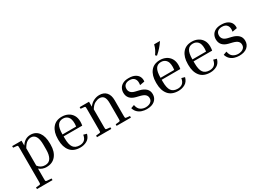

<svg xmlns="http://www.w3.org/2000/svg" viewBox="-16 -1633 3753 2740"><g transform="rotate(-30 1860.0 -263.5)"><path d="M28 -469V-495H182V-415Q212 -462 249.5 -483.5Q287 -505 333 -505Q419 -505 466.5 -440Q514 -375 514 -258V-238Q514 -124 459 -57Q404 10 306 10Q236 10 187 -33V132Q187 166 190 172.5Q193 179 209 181L284 186V213H28V186L83 181Q99 179 102 172.5Q105 166 105 132V-414Q105 -449 102 -455Q99 -461 83 -463ZM320 -469Q289 -469 255.5 -449Q222 -429 187 -368V-82Q230 -23 301 -23Q366 -23 395 -72.5Q424 -122 424 -208V-288Q424 -382 397 -425.5Q370 -469 320 -469Z M1041 -114Q1023 -46 973.5 -18Q924 10 864 10Q753 10 698 -57.5Q643 -125 643 -238V-258Q643 -370 696 -437.5Q749 -505 850 -505Q904 -505 948.5 -483Q993 -461 1019.5 -418Q1046 -375 1046 -311Q1046 -281 1040 -248H733V-218Q733 -113 765.5 -67.5Q798 -22 871 -22Q917 -22 947.5 -46Q978 -70 988 -129ZM850 -473Q791 -473 762 -428Q733 -383 733 -280H958V-283Q960 -296 961 -308.5Q962 -321 962 -331Q962 -406 931 -439.5Q900 -473 850 -473Z M1699 -26V0H1463V-26L1518 -32Q1534 -34 1537 -40Q1540 -46 1540 -81V-330Q1540 -404 1516 -434.5Q1492 -465 1447 -465Q1414 -465 1374 -445Q1334 -425 1299 -367V-81Q1299 -46 1302 -40Q1305 -34 1321 -32L1376 -26V0H1140V-26L1195 -32Q1211 -34 1214 -40Q1217 -46 1217 -81V-414Q1217 -449 1214 -455Q1211 -461 1195 -463L1140 -468V-495H1294V-414Q1330 -462 1375.5 -483.5Q1421 -505 1467 -505Q1541 -505 1581.5 -459.5Q1622 -414 1622 -331V-81Q1622 -46 1625 -40Q1628 -34 1644 -32Z M1968 -202 1907 -217Q1782 -249 1782 -361Q1782 -398 1799 -431Q1816 -464 1853.5 -484.5Q1891 -505 1950 -505Q2016 -505 2056 -483Q2096 -461 2112 -426Q2128 -391 2122 -350L2044 -336Q2056 -401 2030.5 -437Q2005 -473 1947 -473Q1902 -473 1875 -450.5Q1848 -428 1848 -385Q1848 -353 1868 -328.5Q1888 -304 1935 -292L1998 -277Q2064 -261 2100.5 -226Q2137 -191 2137 -134Q2137 -70 2090.5 -30Q2044 10 1958 10Q1917 10 1878.5 -2.5Q1840 -15 1811.5 -42.5Q1783 -70 1770 -114L1826 -134Q1837 -71 1874 -46Q1911 -21 1959 -21Q1987 -21 2012.5 -30Q2038 -39 2054 -58.5Q2070 -78 2070 -109Q2070 -141 2048 -164Q2026 -187 1968 -202Z M2657 -114Q2639 -46 2589.5 -18Q2540 10 2480 10Q2369 10 2314 -57.5Q2259 -125 2259 -238V-258Q2259 -370 2312 -437.5Q2365 -505 2466 -505Q2520 -505 2564.5 -483Q2609 -461 2635.5 -418Q2662 -375 2662 -311Q2662 -281 2656 -248H2349V-218Q2349 -113 2381.5 -67.5Q2414 -22 2487 -22Q2533 -22 2563.5 -46Q2594 -70 2604 -129ZM2466 -473Q2407 -473 2378 -428Q2349 -383 2349 -280H2574V-283Q2576 -296 2577 -308.5Q2578 -321 2578 -331Q2578 -406 2547 -439.5Q2516 -473 2466 -473ZM2463 -579 2442 -598Q2466 -632 2481.5 -663Q2497 -694 2509 -740H2605Q2575 -694 2541.5 -656Q2508 -618 2463 -579Z M3182 -114Q3164 -46 3114.5 -18Q3065 10 3005 10Q2894 10 2839 -57.5Q2784 -125 2784 -238V-258Q2784 -370 2837 -437.5Q2890 -505 2991 -505Q3045 -505 3089.5 -483Q3134 -461 3160.5 -418Q3187 -375 3187 -311Q3187 -281 3181 -248H2874V-218Q2874 -113 2906.5 -67.5Q2939 -22 3012 -22Q3058 -22 3088.5 -46Q3119 -70 3129 -129ZM2991 -473Q2932 -473 2903 -428Q2874 -383 2874 -280H3099V-283Q3101 -296 3102 -308.5Q3103 -321 3103 -331Q3103 -406 3072 -439.5Q3041 -473 2991 -473Z M3492 -202 3431 -217Q3306 -249 3306 -361Q3306 -398 3323 -431Q3340 -464 3377.5 -484.5Q3415 -505 3474 -505Q3540 -505 3580 -483Q3620 -461 3636 -426Q3652 -391 3646 -350L3568 -336Q3580 -401 3554.5 -437Q3529 -473 3471 -473Q3426 -473 3399 -450.5Q3372 -428 3372 -385Q3372 -353 3392 -328.5Q3412 -304 3459 -292L3522 -277Q3588 -261 3624.5 -226Q3661 -191 3661 -134Q3661 -70 3614.5 -30Q3568 10 3482 10Q3441 10 3402.5 -2.5Q3364 -15 3335.5 -42.5Q3307 -70 3294 -114L3350 -134Q3361 -71 3398 -46Q3435 -21 3483 -21Q3511 -21 3536.5 -30Q3562 -39 3578 -58.5Q3594 -78 3594 -109Q3594 -141 3572 -164Q3550 -187 3492 -202Z"/></g></svg>

Font: Inria Serif
Style: Regular
Weight: 400
Designer: Black Foundry Team
Foundry: Black Foundry
Version: Version 1.000; ttfautohint (v1.8.3)